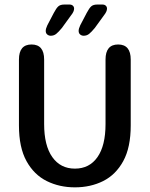

<svg xmlns="http://www.w3.org/2000/svg" viewBox="-20 -815 659 846"><path d="M310 10.5Q242 10.5 186 -17.2Q130 -45 96.8 -105Q63.5 -165 63.5 -262.5V-552.5Q63.5 -619 119 -619Q174.5 -619 174.5 -552.5V-268.5Q174.5 -173.5 210.5 -122.8Q246.5 -72 310 -72Q374 -72 409.5 -122.8Q445 -173.5 445 -268.5V-552.5Q445 -619 500.5 -619Q556 -619 556 -552.5V-262.5Q556 -165 523 -105Q490 -45 434.5 -17.2Q379 10.5 310 10.5ZM333.5 -703.5 362 -758Q373 -779 382 -787Q391 -795 408.5 -795H431.5Q440.5 -795 446 -790Q451.5 -785 451.5 -777Q451.5 -764.5 438.5 -748L397.5 -691.5Q383 -674 372.8 -665.8Q362.5 -657.5 348.5 -657.5Q340 -657.5 333.2 -663Q326.5 -668.5 326.5 -679Q326.5 -688.5 333.5 -703.5ZM188.5 -703.5 217 -758Q228 -779 237 -787Q246 -795 263.5 -795H286.5Q295.5 -795 301 -790Q306.5 -785 306.5 -777Q306.5 -764 293.5 -748L252.5 -691.5Q238 -674 227.8 -665.8Q217.5 -657.5 203.5 -657.5Q195 -657.5 188.2 -663Q181.5 -668.5 181.5 -679Q181.5 -688.5 188.5 -703.5Z"/></svg>

Font: Sono Monospace Medium
Style: Regular
Weight: 500
Designer: Tyler Finck
Foundry: Tyler Finck
Version: Version 2.112